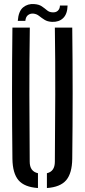

<svg xmlns="http://www.w3.org/2000/svg" viewBox="-20 -939 426 966"><path d="M42.5 -140Q38.5 -470 42.5 -800H130Q127.5 -635.5 127.8 -462.8Q128 -290 129.5 -125.5Q129.5 -76.5 171 -67.5V7Q103 2.5 73.2 -32.2Q43.5 -67 42.5 -140ZM216 7V-67.5Q256 -76.5 256 -125.5Q257.5 -290 258 -462.8Q258.5 -635.5 256 -800H343.5Q347.5 -470 343.5 -140Q342.5 -67 312.8 -32.2Q283 2.5 216 7ZM281.5 -911H320Q319 -868.5 297.8 -848Q276.5 -827.5 242 -829Q219 -830 204 -839.5Q189 -849 176.5 -859Q164 -869 148 -870.5Q133.5 -872 121.5 -863.5Q109.5 -855 107.5 -834H69.5Q73 -882.5 96.2 -901.8Q119.5 -921 151.5 -918.5Q176 -917 190.5 -907Q205 -897 216.5 -887.2Q228 -877.5 243.5 -877Q261.5 -875.5 271.5 -885.5Q281.5 -895.5 281.5 -911Z"/></svg>

Font: Big Shoulders Stencil Display SemiBold
Style: Regular
Weight: 600
Designer: Patric King
Foundry: XO Type Co
Version: Version 1.000